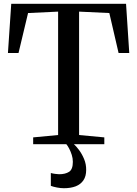

<svg xmlns="http://www.w3.org/2000/svg" viewBox="-20 -763 726 1016"><path d="M287.5 -48.5V-701.5L128.5 -694L78 -482.5H22L39.5 -743H647L664 -482.5H607.5L558.5 -694L398.5 -701.5V-48.5L532 -36V0H155.5V-36ZM318 233Q301 233 281.5 229.2Q262 225.5 249 220.5V152.5Q259.5 155.5 272.5 157.2Q285.5 159 293 159Q325.5 159 345.5 146.2Q365.5 133.5 365.5 93.5Q365.5 75 359.8 56.8Q354 38.5 346 23.2Q338 8 331 0H355H371Q382.5 10 398 30.5Q413.5 51 425 78.5Q436.5 106 436 136.5Q436 169.5 421.5 191Q407 212.5 380.8 222.8Q354.5 233 318 233Z"/></svg>

Font: Merriweather 72pt
Style: Regular
Weight: 400
Version: Version 2.100